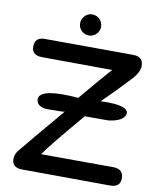

<svg xmlns="http://www.w3.org/2000/svg" viewBox="-100 -996 893 1098"><g transform="rotate(10 346.5 -447.0)"><path d="M344.7 -920.4Q345.7 -920.4 346.7 -920.4Q363.3 -920.4 377.4 -912.1Q392.6 -903.3 400.4 -887.7Q407.2 -874.5 407.2 -859.4Q407.2 -856.9 407.2 -854.5Q405.8 -836.9 395 -822.8Q385.3 -810.1 373.5 -804.7Q361.3 -798.3 346.2 -798.8Q344.7 -798.8 343.3 -798.8Q328.1 -799.3 315.4 -807.1Q302.2 -814.9 293.9 -828.6Q285.6 -842.8 285.6 -859.4Q285.6 -875 293.5 -888.7Q301.8 -902.8 314.5 -911.6Q328.1 -920.4 344.7 -920.4ZM641.1 -606.4Q562 -520.5 479 -439.9Q645 -446.8 637.7 -392.6Q626 -349.6 540.5 -339.4Q475.1 -339.4 404.3 -339.4Q227.1 -131.3 196.3 -82.5L614.7 -81.1Q675.3 -81.1 674.8 -25.9Q674.8 25.9 614.3 25.4L104.5 22.5Q44.9 22 44.9 -28.8Q44.9 -56.6 64.9 -80.6Q107.4 -133.3 287.1 -345.7Q281.7 -342.3 201.2 -342.3Q121.6 -338.9 121.6 -394.5Q136.2 -455.1 349.1 -436.5Q561.5 -690.4 521 -627.4L104.5 -629.9Q44.9 -630.4 44.9 -681.2Q44.9 -735.4 101.6 -735.4L614.7 -733.4Q675.3 -733.4 674.8 -678.2Q674.8 -646 641.1 -606.4Z"/></g></svg>

Font: Comic Relief LRS
Style: Regular
Weight: 400
Designer: Jeff Davis
Foundry: Loudifier
Version: Version 1.0